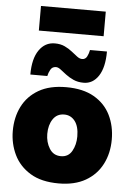

<svg xmlns="http://www.w3.org/2000/svg" viewBox="-62 -994 723 1054"><g transform="rotate(5 299.0 -467.0)"><path d="M301.5 14.5Q205.5 14.5 144.8 -22.8Q84 -60 55 -120.5Q26 -181 26 -251Q26 -326 56 -385.8Q86 -445.5 146.2 -480.5Q206.5 -515.5 297.5 -515.5Q391 -515.5 451.8 -480.2Q512.5 -445 542 -385Q571.5 -325 571.5 -251Q571.5 -175 540.5 -114.8Q509.5 -54.5 449.5 -20Q389.5 14.5 301.5 14.5ZM301 -135.5Q342 -135.5 361.8 -170.5Q381.5 -205.5 381.5 -251Q381.5 -306.5 358.8 -335.8Q336 -365 300 -365Q259.5 -365 237.8 -332.5Q216 -300 216 -251Q216 -205.5 237.8 -170.5Q259.5 -135.5 301 -135.5ZM390 -548Q358 -548 333.8 -559Q309.5 -570 291 -584.2Q272.5 -598.5 258.2 -609.5Q244 -620.5 232 -620.5Q211.5 -620.5 201.8 -603Q192 -585.5 188.5 -567.5H95Q95 -655 127.8 -702.2Q160.5 -749.5 214.5 -749.5Q246 -749.5 269.2 -738.5Q292.5 -727.5 310.2 -713.2Q328 -699 342.5 -688Q357 -677 370.5 -677Q389 -677 397.8 -694.5Q406.5 -712 409.5 -730H503Q503 -642.5 472 -595.2Q441 -548 390 -548ZM120.5 -812V-947.5H477.5V-812Z"/></g></svg>

Font: Commissioner ExtraBold
Style: Regular
Weight: 800
Designer: Kostas Bartsokas
Foundry: Kostas Bartsokas
Version: Version 1.000; ttfautohint (v1.8.3)